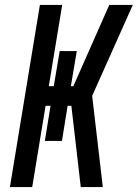

<svg xmlns="http://www.w3.org/2000/svg" viewBox="-20 -755 556 775"><path d="M306 0 268 -328H253L230 -186H161L184 -328H164L110 0H20L141 -735H231L177 -407H197L221 -549H290L266 -407H276L421 -735H516L352 -368L395 0Z"/></svg>

Font: Iosevka Semibold
Style: Italic
Weight: 600
Italic angle: -9°
Monospace: yes
Designer: Belleve Invis
Foundry: Belleve Invis
Version: Version 32.5.0; ttfautohint (v1.8.4)